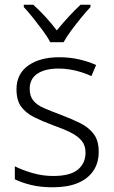

<svg xmlns="http://www.w3.org/2000/svg" viewBox="-20 -785 482 815"><path d="M399 -141Q399 -93 376 -59.5Q353 -26 310 -8Q267 10 204 10Q152 10 111.5 0Q71 -10 43 -24V-79Q77 -62 119.5 -50Q162 -38 205 -38Q278 -38 310.5 -65Q343 -92 343 -137Q343 -167 327.5 -186.5Q312 -206 282 -221.5Q252 -237 206 -253Q160 -270 125 -287.5Q90 -305 70 -332Q50 -359 50 -406Q50 -471 99.5 -506.5Q149 -542 231 -542Q276 -542 315.5 -533Q355 -524 388 -509L368 -462Q349 -471 325.5 -478.5Q302 -486 277.5 -490Q253 -494 229 -494Q171 -494 138.5 -472Q106 -450 106 -408Q106 -377 121.5 -358Q137 -339 167 -326Q197 -313 240 -297Q285 -280 321 -262Q357 -244 378 -216Q399 -188 399 -141ZM364 -755Q346 -736 324 -709Q302 -682 282 -655Q262 -628 250 -606H193Q182 -628 162 -655Q142 -682 120.5 -709Q99 -736 81 -755V-765H121Q147 -742 173.5 -713Q200 -684 221 -656Q244 -684 270.5 -713Q297 -742 322 -765H364Z"/></svg>

Font: Noto Sans Display Light
Style: Regular
Weight: 300
Designer: Monotype Design Team
Foundry: Monotype Imaging Inc.
Version: Version 2.003